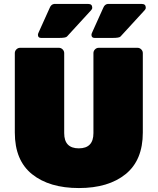

<svg xmlns="http://www.w3.org/2000/svg" viewBox="-20 -942 798 972"><path d="M480 -700H676Q687 -700 695 -692Q703 -684 703 -673V-271Q703 -131 616 -60.5Q529 10 379.5 10Q230 10 142.5 -60Q55 -130 55 -271V-673Q55 -684 63 -692Q71 -700 82 -700H278Q289 -700 297 -692Q305 -684 305 -673V-268Q305 -191 379 -191Q453 -191 453 -268V-673Q453 -684 461 -692Q469 -700 480 -700ZM269 -922H427Q447 -922 447 -903Q447 -896 441 -890L319 -757Q313 -750 279 -750H188Q172 -750 172 -766Q172 -771 177 -781L232 -903Q239 -920 254 -922Q258 -922 269 -922ZM540 -922H698Q718 -922 718 -903Q718 -896 712 -890L590 -757Q584 -750 550 -750H459Q443 -750 443 -766Q443 -771 448 -781L503 -903Q510 -920 525 -922Q529 -922 540 -922Z"/></svg>

Font: Rubik One
Style: Regular
Weight: 400
Designer: Hubert and Fischer with Elvire Volk Leonovitch
Foundry: Hubert and Fischer with Elvire Volk Leonovitch
Version: Version 1.001